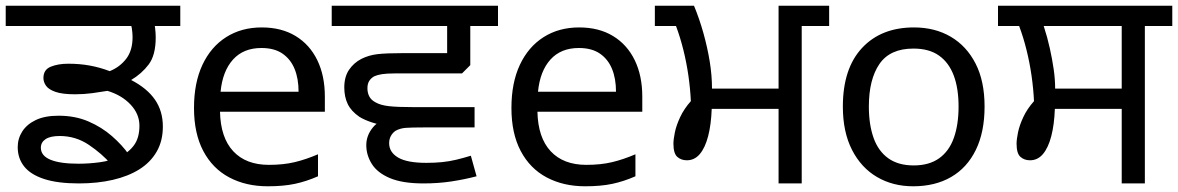

<svg xmlns="http://www.w3.org/2000/svg" viewBox="-27 -642 4123 672"><path d="M249 0Q175 0 127.5 -15.5Q80 -31 57.5 -59.5Q35 -88 35 -127Q35 -157 51 -182Q67 -207 98.5 -222Q130 -237 178 -237Q236 -237 282.5 -217Q329 -197 365 -165.5Q401 -134 424 -101L362 -67Q330 -104 284 -135Q238 -166 182 -166Q149 -166 132.5 -155Q116 -144 116 -125Q116 -97 149.5 -83Q183 -69 248 -69Q284 -69 321.5 -74Q359 -79 390.5 -93Q422 -107 441.5 -133Q461 -159 461 -202Q461 -243 430 -276Q399 -309 349 -324Q326 -320 296.5 -316Q267 -312 236 -312Q191 -312 167 -320.5Q143 -329 134 -342Q125 -355 125 -369Q125 -398 150.5 -408.5Q176 -419 212 -419Q252 -419 287.5 -412.5Q323 -406 357 -393Q392 -407 414.5 -436Q437 -465 437 -512Q437 -526 434.5 -542.5Q432 -559 425 -578L458 -551H-7V-622H604V-551H487L510 -576Q514 -560 516 -543Q518 -526 518 -511Q518 -449 493.5 -416.5Q469 -384 432 -362Q488 -333 515.5 -293Q543 -253 543 -199Q543 -149 521.5 -111.5Q500 -74 461 -49.5Q422 -25 368 -12.5Q314 0 249 0Z M889 -546Q958 -546 1007.5 -516Q1057 -486 1083.5 -431.5Q1110 -377 1110 -304V-251H743Q745 -160 789.5 -112.5Q834 -65 914 -65Q965 -65 1004.5 -74.5Q1044 -84 1086 -102V-25Q1045 -7 1005 1.5Q965 10 910 10Q834 10 775.5 -21Q717 -52 684.5 -113.5Q652 -175 652 -264Q652 -352 681.5 -415Q711 -478 764.5 -512Q818 -546 889 -546ZM888 -474Q825 -474 788.5 -433.5Q752 -393 745 -321H1018Q1018 -367 1004 -401Q990 -435 961.5 -454.5Q933 -474 888 -474Z M1634 -196H1396Q1364 -196 1332.5 -200.5Q1301 -205 1275 -213.5Q1249 -222 1231 -233Q1202 -253 1190 -278Q1178 -303 1178 -336Q1178 -373 1194.5 -397.5Q1211 -422 1238 -436Q1264 -449 1294.5 -452.5Q1325 -456 1380 -456H1538V-551H1134V-622H1716V-551H1619V-414L1590 -385H1354Q1327 -385 1310.5 -382.5Q1294 -380 1283 -375Q1272 -369 1265.5 -359Q1259 -349 1259 -333Q1259 -317 1265.5 -304.5Q1272 -292 1287 -284Q1304 -274 1333.5 -270.5Q1363 -267 1424 -267H1634ZM1455 0Q1382 0 1338 -18.5Q1294 -37 1274.5 -68Q1255 -99 1255 -134Q1255 -168 1278.5 -196.5Q1302 -225 1351 -231L1495 -196H1455Q1413 -196 1393 -194.5Q1373 -193 1357 -184Q1347 -177 1341 -166Q1335 -155 1335 -141Q1335 -109 1366.5 -90.5Q1398 -72 1465 -72Q1494 -72 1519.5 -74.5Q1545 -77 1570 -83Q1595 -89 1621 -97L1641 -25Q1599 -14 1553 -7Q1507 0 1455 0Z M2000 -546Q2069 -546 2118.5 -516Q2168 -486 2194.5 -431.5Q2221 -377 2221 -304V-251H1854Q1856 -160 1900.5 -112.5Q1945 -65 2025 -65Q2076 -65 2115.5 -74.5Q2155 -84 2197 -102V-25Q2156 -7 2116 1.5Q2076 10 2021 10Q1945 10 1886.5 -21Q1828 -52 1795.5 -113.5Q1763 -175 1763 -264Q1763 -352 1792.5 -415Q1822 -478 1875.5 -512Q1929 -546 2000 -546ZM1999 -474Q1936 -474 1899.5 -433.5Q1863 -393 1856 -321H2129Q2129 -367 2115 -401Q2101 -435 2072.5 -454.5Q2044 -474 1999 -474Z M2698 0V-261H2464Q2462 -206 2451.5 -165.5Q2441 -125 2422.5 -103Q2404 -81 2377 -81Q2357 -81 2343.5 -93Q2330 -105 2330 -139Q2330 -154 2335 -178.5Q2340 -203 2353.5 -232Q2367 -261 2391 -288Q2389 -331 2382.5 -376.5Q2376 -422 2365 -466.5Q2354 -511 2339 -551H2265V-622H2402Q2421 -576 2435 -526Q2449 -476 2457 -427Q2465 -378 2465 -332H2698V-622H2875V-551H2779V0Z M3419 -269Q3419 -180 3388.5 -117.5Q3358 -55 3302 -22.5Q3246 10 3169 10Q3098 10 3042.5 -22.5Q2987 -55 2955 -117.5Q2923 -180 2923 -269Q2923 -402 2990 -474Q3057 -546 3172 -546Q3245 -546 3300.5 -513.5Q3356 -481 3387.5 -419.5Q3419 -358 3419 -269ZM3014 -269Q3014 -206 3030.5 -159.5Q3047 -113 3082 -88Q3117 -63 3171 -63Q3225 -63 3260 -88Q3295 -113 3311.5 -159.5Q3328 -206 3328 -269Q3328 -333 3311 -378Q3294 -423 3259.5 -447.5Q3225 -472 3170 -472Q3088 -472 3051 -418Q3014 -364 3014 -269Z M3899 0V-261H3665Q3663 -206 3652.5 -165.5Q3642 -125 3623.5 -103Q3605 -81 3578 -81Q3558 -81 3544.5 -93Q3531 -105 3531 -139Q3531 -154 3536 -178.5Q3541 -203 3554.5 -232Q3568 -261 3592 -288Q3590 -331 3583.5 -376.5Q3577 -422 3566 -466.5Q3555 -511 3540 -551H3466V-622H4076V-551H3980V0ZM3666 -332H3899V-551H3626Q3639 -511 3647.5 -472.5Q3656 -434 3661 -399Q3666 -364 3666 -332Z"/></svg>

Font: gurmukhi15
Style: Book
Weight: 400
Designer: Jelle Bosma - Monotype Design Team
Foundry: Monotype Imaging Inc.
Version: Version 2.003